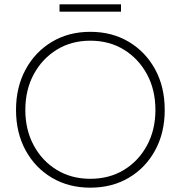

<svg xmlns="http://www.w3.org/2000/svg" viewBox="-20 -857 834 887"><path d="M397 10Q297 10 219.5 -36Q142 -82 98 -163Q54 -244 54 -349Q54 -454 98 -535.5Q142 -617 219.5 -663.5Q297 -710 397 -710Q498 -710 575.5 -663.5Q653 -617 697 -536Q741 -455 741 -349Q741 -244 697 -163Q653 -82 575.5 -36Q498 10 397 10ZM397 -31Q485 -31 552.5 -72Q620 -113 659 -185Q698 -257 698 -349Q698 -442 659 -514Q620 -586 552.5 -627.5Q485 -669 397 -669Q310 -669 242.5 -627.5Q175 -586 136 -514Q97 -442 97 -349Q97 -257 136 -185Q175 -113 242.5 -72Q310 -31 397 -31ZM255 -803V-837H539V-803Z"/></svg>

Font: Readex Pro Light
Style: Regular
Weight: 300
Designer: Bonnie Shaver-Troup, Thomas Jockin
Foundry: Lexend
Version: Version 1.200; ttfautohint (v1.8.3)